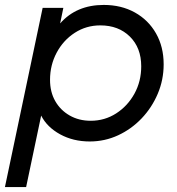

<svg xmlns="http://www.w3.org/2000/svg" viewBox="-51 -562 719 779"><path d="M-31 197 122 -530H206L193 -467Q259 -542 370 -542Q441 -542 496 -511.5Q551 -481 582 -426.5Q613 -372 613 -301Q613 -238 589 -181.5Q565 -125 523.5 -81.5Q482 -38 428 -13Q374 12 313 12Q246 12 193 -17Q140 -46 116 -93L55 197ZM317 -72Q374 -72 420.5 -102Q467 -132 494.5 -182Q522 -232 522 -293Q522 -368 476 -413.5Q430 -459 356 -459Q299 -459 252.5 -429Q206 -399 179 -348.5Q152 -298 152 -238Q152 -189 173 -152Q194 -115 231.5 -93.5Q269 -72 317 -72Z"/></svg>

Font: Plus Jakarta Display
Style: Italic
Weight: 400
Italic angle: -12°
Designer: Gumpita Rahayu
Foundry: Tokotype Studio
Version: Version 1.000